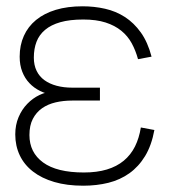

<svg xmlns="http://www.w3.org/2000/svg" viewBox="-20 -575 537 610"><path d="M244.5 15Q287 15 324.3 5.8Q361.5 -3.5 391 -24.5Q420.5 -45.5 441 -79.2Q461.5 -113 470.5 -162L427.5 -170Q422 -136 408.8 -109.5Q395.5 -83 373.3 -64.5Q351 -46 319.5 -36.5Q288 -27 246.5 -27Q160.5 -27 117 -58.8Q73.5 -90.5 73.5 -146Q73.5 -176.5 84.3 -197.2Q95 -218 113.5 -231Q132 -244 156.8 -249.8Q181.5 -255.5 209.5 -255.5H297.5V-296.5H209.5Q182.5 -296.5 160 -302.5Q137.5 -308.5 121.3 -320.2Q105 -332 96.3 -350Q87.5 -368 87.5 -392Q87.5 -420 96 -442.2Q104.5 -464.5 123.3 -480.2Q142 -496 171.8 -504.5Q201.5 -513 244.5 -513Q286 -513 315.5 -503.5Q345 -494 365.5 -477.2Q386 -460.5 398.5 -437.5Q411 -414.5 418.5 -387L461.5 -395Q449.5 -441 427.5 -471.8Q405.5 -502.5 376.8 -521Q348 -539.5 313.8 -547.2Q279.5 -555 242.5 -555Q194.5 -555 157.3 -543.8Q120 -532.5 94.5 -511.5Q69 -490.5 55.8 -461Q42.5 -431.5 42.5 -395Q42.5 -368 50.8 -347Q59 -326 73.5 -310.8Q88 -295.5 107.5 -286Q127 -276.5 149.5 -272.5L149 -284Q127 -283.5 105.5 -273.2Q84 -263 66.8 -245.2Q49.5 -227.5 39 -202.8Q28.5 -178 28.5 -148Q28.5 -111.5 42.8 -81.5Q57 -51.5 84.8 -30Q112.5 -8.5 152.5 3.2Q192.5 15 244.5 15Z"/></svg>

Font: Vela Sans GX ExtLt
Style: Regular
Weight: 200
Designer: Principal design: Mikhail Sharanda - project Manrope.
Design modification: Ravid Balaliev
Foundry: Mikhail Sharanda
Version: Version 1.001